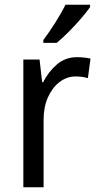

<svg xmlns="http://www.w3.org/2000/svg" viewBox="-20 -786 413 806"><path d="M303 -546Q317 -546 332 -544.5Q347 -543 360 -540L349 -458Q325 -465 297 -465Q261 -465 230.5 -442Q200 -419 181.5 -378Q163 -337 163 -284V0H78V-536H146L157 -441H161Q184 -486 219.5 -516Q255 -546 303 -546ZM358 -756Q345 -737 320.5 -708.5Q296 -680 268 -652Q240 -624 218 -606H162V-618Q186 -650 212 -691Q238 -732 255 -766H358Z"/></svg>

Font: Noto Sans Kannada SemiCondensed
Style: Regular
Weight: 400
Width: 4
Designer: Jelle Bosma - Monotype Design Team
Foundry: Monotype Imaging Inc.
Version: Version 2.005; ttfautohint (v1.8.4.7-5d5b)